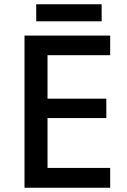

<svg xmlns="http://www.w3.org/2000/svg" viewBox="-20 -881 597 901"><path d="M457 -861H150V-781H457ZM497 0V-93H203V-327H479V-418H203V-622H497V-714H95V0Z"/></svg>

Font: Noto Sans Bengali UI Medium
Style: Regular
Weight: 500
Designer: Jelle Bosma - Monotype Design Team
Foundry: Monotype Imaging Inc.
Version: Version 2.003